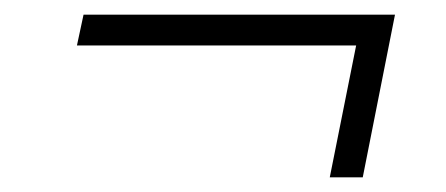

<svg xmlns="http://www.w3.org/2000/svg" viewBox="-20 -391 609 262"><path d="M475 -149H430L466 -329H85L94 -371H519Z"/></svg>

Font: Montserrat Alternates Light
Style: Italic
Weight: 300
Italic angle: -11.3°
Designer: Julieta Ulanovsky
Foundry: Julieta Ulanovsky
Version: Version 7.200